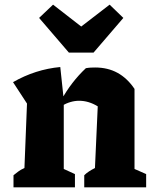

<svg xmlns="http://www.w3.org/2000/svg" viewBox="-20 -805 660 825"><path d="M38 0V-52Q48 -60 58.5 -68Q69 -76 85 -83L96 -360L36 -452Q132 -507 239 -517L254 -376V-79L302 -57V0ZM342 0V-52Q351 -61 362.5 -68.5Q374 -76 388 -83L400 -348L558 -423V-79L608 -57V0ZM245 -350 241 -371Q264 -413 291 -448Q318 -483 349 -512Q360 -514 370 -514.5Q380 -515 389 -515Q443 -515 485 -492Q527 -469 558 -423L400 -348Q361 -372 320 -372Q283 -372 245 -350ZM276 -579 148 -728 208 -785 329 -691 451 -785 510 -728 382 -579Z"/></svg>

Font: Piazzolla Thin Black
Style: Regular
Weight: 900
Version: Version 2.005